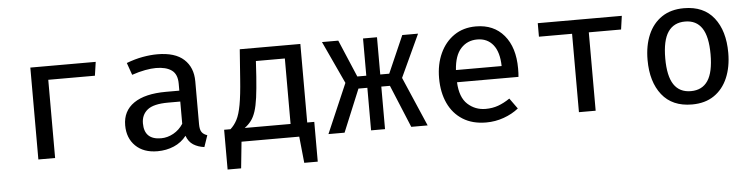

<svg xmlns="http://www.w3.org/2000/svg" viewBox="-44 -761 4397 1125"><g transform="rotate(-5 2154.0 -198.5)"><path d="M254.4 0H155.9V-540.5H540.5L528.7 -460H254.4Z M1111.8 -124.1Q1111.8 -91.8 1122.1 -77.2Q1132.3 -62.6 1154.4 -55.4L1131.3 12.3Q1094.4 7.7 1066.9 -9.7Q1039.5 -27.2 1026.7 -63.1Q997.4 -25.1 952.8 -6.2Q908.2 12.8 855.9 12.8Q774.4 12.8 727.2 -33.3Q680 -79.5 680 -154.9Q680 -239 745.9 -284.4Q811.8 -329.7 935.4 -329.7H1013.8V-370.8Q1013.8 -426.7 980.8 -450.3Q947.7 -473.8 888.7 -473.8Q861.5 -473.8 824.9 -467.2Q788.2 -460.5 746.7 -446.2L721.5 -517.9Q771.3 -536.9 817.4 -545.1Q863.6 -553.3 903.6 -553.3Q1007.7 -553.3 1059.7 -505.6Q1111.8 -457.9 1111.8 -375.9ZM883.6 -61Q921 -61 956.2 -80.5Q991.3 -100 1013.8 -134.9V-265.6H942.1Q856.4 -265.6 820.5 -236.7Q784.6 -207.7 784.6 -157.4Q784.6 -61 883.6 -61Z M1255.4 -78.5H1292.8Q1315.9 -99 1331.8 -129.5Q1347.7 -160 1357.9 -215.6Q1368.2 -271.3 1374.9 -366.2L1387.7 -540.5H1744.1V-78.5H1785.6V155.4H1706.2L1690.3 0H1350.8L1334.9 155.4H1255.4ZM1646.2 -463.6H1475.9L1470.3 -372.3Q1465.1 -299.5 1458.5 -250.3Q1451.8 -201 1441.3 -169Q1430.8 -136.9 1414.9 -115.9Q1399 -94.9 1376.4 -78.5H1646.2Z M2112.8 0V-250.3H2060.5L1956.9 0H1862.1L1987.2 -290.3L1871.3 -540.5H1967.2L2060 -321.5H2112.8V-540.5H2194.9V-321.5H2247.7L2343.6 -540.5H2436.4L2320.5 -290.3L2445.6 0H2349.2L2245.6 -250.3H2194.9V0Z M2639 -236.9Q2643.1 -147.7 2687.4 -107.2Q2731.8 -66.7 2792.8 -66.7Q2833.3 -66.7 2867.2 -79Q2901 -91.3 2935.9 -114.9L2980.5 -52.8Q2942.6 -22.6 2892.8 -4.9Q2843.1 12.8 2789.7 12.8Q2708.7 12.8 2652.1 -22.8Q2595.4 -58.5 2565.9 -122.1Q2536.4 -185.6 2536.4 -269.7Q2536.4 -351.3 2565.9 -415.4Q2595.4 -479.5 2649.2 -516.4Q2703.1 -553.3 2777.4 -553.3Q2882.1 -553.3 2942.3 -481.8Q3002.6 -410.3 3002.6 -286.2Q3002.6 -272.3 3002.1 -259.5Q3001.5 -246.7 3000.5 -236.9ZM2778.5 -476.4Q2720.5 -476.4 2682.6 -435.4Q2644.6 -394.4 2639 -308.7H2907.7Q2906.2 -390.8 2872.1 -433.6Q2837.9 -476.4 2778.5 -476.4Z M3634.9 -540.5 3623.6 -461H3433.8V0H3335.4V-461H3140.5V-540.5Z M4001 -553.3Q4116.9 -553.3 4177.2 -476.4Q4237.4 -399.5 4237.4 -270.8Q4237.4 -187.2 4210 -123.1Q4182.6 -59 4129.7 -23.1Q4076.9 12.8 4000 12.8Q3884.1 12.8 3823.3 -64.1Q3762.6 -141 3762.6 -269.7Q3762.6 -353.8 3790 -417.7Q3817.4 -481.5 3870.5 -517.4Q3923.6 -553.3 4001 -553.3ZM4001 -474.9Q3934.4 -474.9 3900.5 -424.9Q3866.7 -374.9 3866.7 -269.7Q3866.7 -165.6 3900 -115.6Q3933.3 -65.6 4000 -65.6Q4066.7 -65.6 4100 -115.6Q4133.3 -165.6 4133.3 -270.8Q4133.3 -375.4 4100 -425.1Q4066.7 -474.9 4001 -474.9Z"/></g></svg>

Font: Fira Code Retina
Style: Regular
Weight: 450
Monospace: yes
Designer: Carrois Corporate, Edenspiekermann AG, Nikita Prokopov
Foundry: Carrois Corporate, Edenspiekermann AG, Nikita Prokopov
Version: Version 6.002